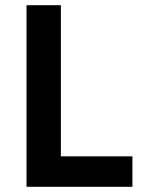

<svg xmlns="http://www.w3.org/2000/svg" viewBox="-20 -718 561 738"><path d="M82 0V-698H214V-117H489V0Z"/></svg>

Font: IBM Plex Sans Hebrew SmBld
Style: Regular
Weight: 600
Designer: Mike Abbink, Paul van der Laan, Pieter van Rosmalen, Yanek Iontef
Foundry: Bold Monday
Version: Version 1.3